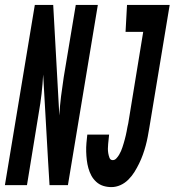

<svg xmlns="http://www.w3.org/2000/svg" viewBox="-63 -755 712 783"><path d="M-43 0 79 -735H154L179 -284Q181 -323 186 -362.5Q191 -402 197 -441L246 -735H336L214 0H139L133 -99L113 -451Q111 -412 106.5 -372.5Q102 -333 95 -294L47 0ZM391 8Q374 8 358 3Q342 -2 329.5 -13.5Q317 -25 309.5 -39Q302 -53 297.5 -69Q293 -85 291 -102Q289 -119 288.5 -136.5Q288 -154 289.5 -171.5Q291 -189 293 -206H382Q381 -197 380 -187Q379 -177 378 -167.5Q377 -158 377 -148.5Q377 -139 378.5 -130Q380 -121 383.5 -111.5Q387 -102 397 -102Q405 -102 411.5 -109Q418 -116 422.5 -123.5Q427 -131 430.5 -139Q434 -147 436.5 -155Q439 -163 441.5 -171Q444 -179 446 -187Q448 -195 450 -203Q452 -211 453.5 -219.5Q455 -228 456.5 -236Q458 -244 460 -252L521 -625H449L455 -735H629L546 -234Q543 -216 539.5 -197.5Q536 -179 531 -160.5Q526 -142 519.5 -124Q513 -106 504.5 -88.5Q496 -71 485.5 -54Q475 -37 460.5 -22.5Q446 -8 428 0Q410 8 391 8Z"/></svg>

Font: Iosevka Curly XBdExObl
Style: Regular
Weight: 800
Width: 7
Italic angle: -9°
Monospace: yes
Designer: Belleve Invis
Foundry: Belleve Invis
Version: Version 11.1.0; ttfautohint (v1.8.3)